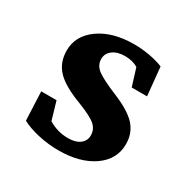

<svg xmlns="http://www.w3.org/2000/svg" viewBox="-94 -434 514 525"><g transform="rotate(30 163.0 -171.5)"><path d="M152.8 5.9Q120.6 5.9 88.9 -1.2Q57.1 -8.3 35.6 -20L31.7 -110.4H80.1L96.7 -53.7Q125 -36.1 158.7 -36.1Q182.6 -36.1 196 -46.4Q209.5 -56.6 209.5 -73.7Q209.5 -92.3 195.6 -105Q181.6 -117.7 139.2 -134.3Q82 -155.8 59.1 -180.4Q36.1 -205.1 36.1 -242.2Q36.1 -289.1 78.4 -319.1Q120.6 -349.1 188.5 -349.1Q212.9 -349.1 238 -344.5Q263.2 -339.8 280.3 -332.5L289.1 -243.2H240.7L223.6 -298.3Q206.1 -308.6 182.6 -308.6Q158.2 -308.6 143.8 -297.6Q129.4 -286.6 129.4 -269.5Q129.4 -249.5 146.5 -236.6Q163.6 -223.6 209.5 -204.6Q261.2 -183.6 283 -159.7Q304.7 -135.7 304.7 -101.1Q304.7 -52.7 262.5 -23.4Q220.2 5.9 152.8 5.9Z"/></g></svg>

Font: Lateef SemiBold
Style: Regular
Weight: 600
Designer: SIL International
Foundry: SIL International
Version: Version 4.200